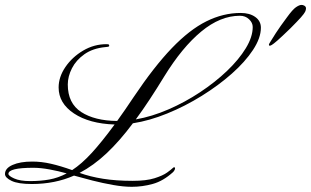

<svg xmlns="http://www.w3.org/2000/svg" viewBox="-20 -736 1246 769"><path d="M507.8 12.2Q474.6 12.2 433.1 4.9Q391.6 -2.4 350.3 -12.9Q309.1 -23.4 276.4 -32.7Q200.2 1 107.4 1Q52.2 1 26.1 -11.7Q0 -24.4 0 -39.1Q0 -62 30.3 -75.4Q60.5 -88.9 109.4 -88.9Q146 -88.9 184.3 -80.1Q222.7 -71.3 269 -54.7Q306.6 -79.1 347.2 -123.3Q387.7 -167.5 439 -237.3Q337.9 -240.7 276.4 -281.5Q214.8 -322.3 214.8 -385.7Q214.8 -427.7 241.9 -467.5Q269 -507.3 312.7 -533.2Q356.4 -559.1 406.7 -559.1Q415 -559.1 416.3 -556.9Q417.5 -554.7 417.5 -553.2Q417.5 -550.8 415.5 -549.6Q413.6 -548.3 401.9 -547.4Q351.6 -542.5 318.1 -518.8Q284.7 -495.1 268.1 -462.4Q251.5 -429.7 251.5 -397.5Q251.5 -322.3 305.2 -287.4Q358.9 -252.4 449.2 -251.5Q464.8 -272.9 481.2 -296.9Q497.6 -320.8 515.6 -347.7Q597.2 -469.2 668.2 -543.2Q739.3 -617.2 806.6 -650.6Q874 -684.1 943.8 -684.1Q980 -684.1 1002.4 -668Q1024.9 -651.9 1024.9 -625Q1024.9 -584 993.4 -536.1Q961.9 -488.3 908.4 -440.9Q855 -393.6 788.1 -352.1Q721.2 -310.5 649.9 -281.5Q578.6 -252.4 512.2 -242.2Q459 -170.9 406.7 -121.8Q354.5 -72.8 298.8 -43.5Q340.8 -28.3 392.8 -20Q444.8 -11.7 511.2 -11.7Q565.9 -11.7 599.1 -22.2Q632.3 -32.7 649.2 -44.9Q666 -57.1 670.9 -62Q678.2 -69.3 680.7 -64Q682.1 -60.5 679.4 -55.4Q676.8 -50.3 672.9 -46.4Q633.3 -10.7 591.8 0.7Q550.3 12.2 507.8 12.2ZM523.9 -257.8Q588.4 -269 654.8 -297.9Q721.2 -326.7 781.5 -366.7Q841.8 -406.7 889.4 -452.1Q937 -497.6 964.6 -543Q992.2 -588.4 992.2 -627.9Q992.2 -645 977.5 -658.9Q962.9 -672.9 940.9 -672.9Q862.3 -672.9 785.9 -609.6Q709.5 -546.4 637.7 -429.7Q607.9 -380.9 579.6 -337.9Q551.3 -294.9 523.9 -257.8ZM100.6 -10.7Q142.6 -10.7 177.7 -17.1Q212.9 -23.4 247.1 -41.5Q214.4 -50.8 178.5 -57.4Q142.6 -64 113.3 -64Q13.7 -64 13.7 -39.6Q13.7 -31.7 36.9 -21.2Q60.1 -10.7 100.6 -10.7ZM1062 -553.2Q1057.1 -552.2 1057.1 -556.6Q1057.1 -559.1 1059.3 -562.7Q1061.5 -566.4 1064.9 -571.8Q1085 -605 1104.2 -632.1Q1123.5 -659.2 1128.9 -666Q1151.9 -697.8 1165 -706.8Q1178.2 -715.8 1186.5 -716.3Q1193.4 -716.8 1199.5 -712.9Q1205.6 -709 1205.6 -702.6Q1205.6 -695.8 1201.9 -688.5Q1198.2 -681.2 1185.3 -666.5Q1172.4 -651.9 1143.6 -623Q1107.9 -588.4 1091.1 -573.7Q1074.2 -559.1 1068.8 -556.2Q1063.5 -553.2 1062 -553.2Z"/></svg>

Font: Pinyon Script
Style: Regular
Weight: 400
Designer: Nicole Fally, Eben Sorkin
Foundry: Sorkin Type Co.
Version: Version 1.008; ttfautohint (v1.8.4.7-5d5b)